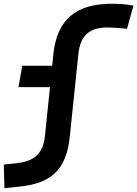

<svg xmlns="http://www.w3.org/2000/svg" viewBox="-65 -762 726 1015"><path d="M-41.5 232.9 41 224.1C197.8 207.5 285.2 142.1 303.7 -37.6L349.6 -478.5C359.9 -576.7 411.1 -616.7 502 -616.7C529.3 -616.7 560.5 -614.7 606.4 -609.9L640.6 -732.4C603 -739.3 569.3 -742.2 526.9 -742.2C341.8 -742.2 236.3 -664.1 216.8 -473.6L210.9 -414.6H52.7L32.7 -301.3H199.2L172.9 -44.9C162.6 57.1 108.4 91.3 23.4 100.6L-44.9 107.9Z"/></svg>

Font: Cascadia Mono PL
Style: Bold Italic
Weight: 700
Italic angle: -10°
Monospace: yes
Designer: Aaron Bell
Foundry: Saja Typeworks
Version: Version 2404.023